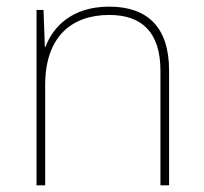

<svg xmlns="http://www.w3.org/2000/svg" viewBox="-20 -624 613 578"><path d="M309 -604C197 -604 140 -544 117 -483H115L111 -594H90V-66H116V-368C116 -512 194 -579 309 -579C406 -579 463 -528 463 -411V-66H489V-412C489 -543 423 -604 309 -604Z"/></svg>

Font: Noto Sans Malayalam UI Thin
Style: Regular
Weight: 100
Designer: Jelle Bosma - Monotype Design Team
Foundry: Monotype Imaging Inc.
Version: Version 2.104